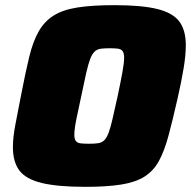

<svg xmlns="http://www.w3.org/2000/svg" viewBox="-20 -716 740 744"><path d="M310 8Q203 8 141.5 -7Q80 -22 55 -55.5Q30 -89 30 -146Q30 -184 40 -235.5Q50 -287 63 -354Q79 -437 93.5 -496.5Q108 -556 130 -594.5Q152 -633 187.5 -655.5Q223 -678 280 -687Q337 -696 423 -696Q530 -696 590 -681Q650 -666 675 -632.5Q700 -599 700 -541Q700 -502 691.5 -451Q683 -400 668 -334Q649 -250 633 -190.5Q617 -131 596 -92.5Q575 -54 540.5 -32Q506 -10 450.5 -1Q395 8 310 8ZM325 -159Q346 -159 360 -161Q374 -163 383.5 -172Q393 -181 400.5 -200.5Q408 -220 416 -255Q424 -290 436 -344Q448 -401 454.5 -437Q461 -473 461 -492Q461 -510 455 -518Q449 -526 436.5 -527.5Q424 -529 404 -529Q383 -529 369.5 -527Q356 -525 346.5 -516Q337 -507 329.5 -487.5Q322 -468 314 -433Q306 -398 295 -344Q287 -305 280.5 -276Q274 -247 271 -227Q268 -207 268 -194Q268 -177 274 -169.5Q280 -162 292.5 -160.5Q305 -159 325 -159Z"/></svg>

Font: Saira Thin Black
Style: Italic
Weight: 900
Italic angle: -12°
Version: Version 1.101